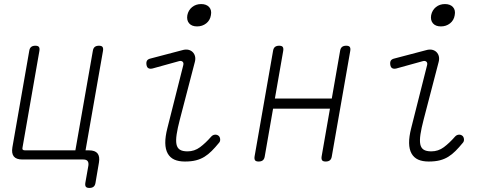

<svg xmlns="http://www.w3.org/2000/svg" viewBox="-20 -785 2440 945"><path d="M450 115Q448 128 440.5 134Q433 140 420 140Q407 140 402.5 134Q398 128 400 115L415 30Q417 15 411 7.5Q405 0 390 0H90Q60 0 48 -15Q36 -30 41 -60L124 -535Q126 -548 133.5 -554Q141 -560 154 -560Q167 -560 171.5 -554Q176 -548 174 -535L91 -60Q89 -52 92 -48.5Q95 -45 103 -45H351L437 -535Q439 -548 446.5 -554Q454 -560 467 -560Q480 -560 484.5 -554Q489 -548 487 -535L401 -45H418Q448 -45 460 -30Q472 -15 467 15Z M731 -448Q719 -445 711 -449Q703 -453 701 -466Q699 -479 703.5 -486.5Q708 -494 721 -497L877 -538Q894 -543 907 -540Q920 -537 928.5 -528.5Q937 -520 940 -507.5Q943 -495 939 -480L865 -196Q854 -154 849.5 -124Q845 -94 848.5 -75.5Q852 -57 865 -48.5Q878 -40 903 -40Q937 -40 964.5 -60.5Q992 -81 1019 -112Q1027 -121 1037 -122Q1047 -123 1054 -118Q1062 -113 1063.5 -101Q1065 -89 1057 -81Q1039 -59 1022 -42Q1005 -25 986.5 -13.5Q968 -2 945 4Q922 10 890 10Q859 10 838 0.5Q817 -9 805.5 -29.5Q794 -50 793.5 -81Q793 -112 804 -155L882 -464Q885 -476 878.5 -481.5Q872 -487 861 -484ZM950 -655Q924 -655 911 -670Q898 -685 902 -710Q907 -735 925.5 -750Q944 -765 970 -765Q996 -765 1009.5 -750Q1023 -735 1018 -710Q1014 -685 995 -670Q976 -655 950 -655Z M1253 10Q1240 10 1235.5 4Q1231 -2 1233 -15L1324 -535Q1326 -548 1333.5 -554Q1341 -560 1354 -560Q1367 -560 1371.5 -554Q1376 -548 1374 -535L1333 -300H1613L1654 -535Q1656 -548 1663.5 -554Q1671 -560 1684 -560Q1697 -560 1701.5 -554Q1706 -548 1704 -535L1613 -15Q1611 -2 1603.5 4Q1596 10 1583 10Q1570 10 1565.5 4Q1561 -2 1563 -15L1604 -250H1324L1283 -15Q1281 -2 1273.5 4Q1266 10 1253 10Z M1931 -448Q1919 -445 1911 -449Q1903 -453 1901 -466Q1899 -479 1903.5 -486.5Q1908 -494 1921 -497L2077 -538Q2094 -543 2107 -540Q2120 -537 2128.5 -528.5Q2137 -520 2140 -507.5Q2143 -495 2139 -480L2065 -196Q2054 -154 2049.5 -124Q2045 -94 2048.5 -75.5Q2052 -57 2065 -48.5Q2078 -40 2103 -40Q2137 -40 2164.5 -60.5Q2192 -81 2219 -112Q2227 -121 2237 -122Q2247 -123 2254 -118Q2262 -113 2263.5 -101Q2265 -89 2257 -81Q2239 -59 2222 -42Q2205 -25 2186.5 -13.5Q2168 -2 2145 4Q2122 10 2090 10Q2059 10 2038 0.5Q2017 -9 2005.5 -29.5Q1994 -50 1993.5 -81Q1993 -112 2004 -155L2082 -464Q2085 -476 2078.5 -481.5Q2072 -487 2061 -484ZM2150 -655Q2124 -655 2111 -670Q2098 -685 2102 -710Q2107 -735 2125.5 -750Q2144 -765 2170 -765Q2196 -765 2209.5 -750Q2223 -735 2218 -710Q2214 -685 2195 -670Q2176 -655 2150 -655Z"/></svg>

Font: Maple Mono Thin
Style: Italic
Weight: 250
Italic angle: -10°
Monospace: yes
Designer: subframe7536
Version: Version 7.000